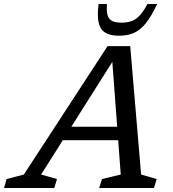

<svg xmlns="http://www.w3.org/2000/svg" viewBox="-83 -942 866 962"><path d="M204 -239.5 226 -307H562.5L540.5 -239.5ZM624 -67.5 702 -45 688.5 0H414L428 -45L522 -67.5L478 -656H495L123 -67.5L202.5 -45L189 0H-63L-49.5 -45L36.5 -67.5L456 -711H569.5ZM525.5 -828.5Q555.5 -828.5 577.8 -837Q600 -845.5 618.8 -866.2Q637.5 -887 655.5 -922H704.5Q676 -861 648.2 -826.2Q620.5 -791.5 588.2 -777.2Q556 -763 513.5 -763Q468.5 -763 443.5 -779Q418.5 -795 411 -830Q403.5 -865 411 -922H453Q450 -886.5 456 -866Q462 -845.5 479 -837Q496 -828.5 525.5 -828.5Z"/></svg>

Font: Newsreader 8pt
Style: Italic
Weight: 400
Italic angle: -17°
Version: Version 1.003